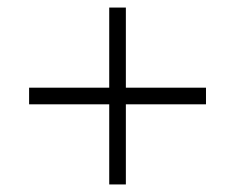

<svg xmlns="http://www.w3.org/2000/svg" viewBox="-20 -574 623 508"><path d="M269 -86V-298H57V-342H269V-554H313V-342H525V-298H313V-86Z"/></svg>

Font: Murecho Light
Style: Regular
Weight: 300
Designer: Neil Summerour
Foundry: Positype
Version: Version 1.010; ttfautohint (v1.8.3)